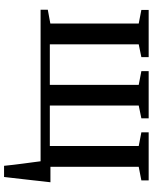

<svg xmlns="http://www.w3.org/2000/svg" viewBox="77 -649 752 946"><g transform="rotate(90 453.0 -176.0)"><path d="M797 180Q795 159 792 134.2Q789 109.5 785.8 84.8Q782.5 60 779.5 37.5Q776.5 15 774.5 -1L737 -48.5H878Q875.5 -28.5 873 -5.5Q870.5 17.5 867.8 42.2Q865 67 862.2 91.2Q859.5 115.5 856.8 138.2Q854 161 852 180ZM28 0V-35.5L96 -48V-483.5L29 -496.5V-532.5H261.5V-496.5L198.5 -483.5V-45.5H398V-483.5L330.5 -496.5V-532.5H563V-496.5L500 -483.5V-45.5H699.5V-483.5L632 -496.5V-532.5H869V-496.5L802 -483.5V-48L870 -35.5V0Z"/></g></svg>

Font: Merriweather 72pt
Style: Regular
Weight: 400
Version: Version 2.100